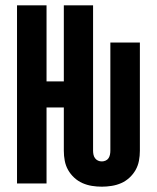

<svg xmlns="http://www.w3.org/2000/svg" viewBox="-20 -690 590 722"><path d="M363 12Q344 12 325.5 9Q307 6 290 -1.5Q273 -9 259 -22Q245 -35 236 -51Q227 -67 223.5 -85.5Q220 -104 220 -123V-286H155V0H44V-670H155V-384H220V-670H330V-123Q330 -116 331.5 -108.5Q333 -101 337.5 -95Q342 -89 348.5 -86Q355 -83 363 -83Q370 -83 377 -86Q384 -89 388 -95Q392 -101 393.5 -108.5Q395 -116 395 -123V-530H506V-123Q506 -104 502.5 -85.5Q499 -67 490 -51Q481 -35 467 -22Q453 -9 436 -1.5Q419 6 400 9Q381 12 363 12Z"/></svg>

Font: Lode Term
Style: Bold
Weight: 700
Monospace: yes
Designer: Belleve Invis
Foundry: Belleve Invis
Version: Version 29.2.0